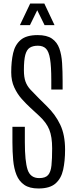

<svg xmlns="http://www.w3.org/2000/svg" viewBox="-20 -1072 428 1102"><path d="M200.7 9.8Q149.4 9.8 119.4 -11Q89.4 -31.7 74.7 -68.1Q60.1 -104.5 55.7 -152.6Q51.3 -200.7 51.3 -255.4V-344.2H122.6V-256.8Q122.6 -146.5 138.4 -98.1Q154.3 -49.8 205.1 -49.8Q240.7 -49.8 256.1 -67.4Q271.5 -85 275.4 -122.6Q279.3 -160.2 279.3 -220.7Q279.3 -287.1 262.9 -327.9Q246.6 -368.7 204.6 -407.2L153.8 -454.1Q130.4 -475.6 105 -503.9Q79.6 -532.2 62 -570.1Q44.4 -607.9 44.4 -657.2Q44.4 -719.2 55.4 -767.3Q66.4 -815.4 98.9 -843Q131.3 -870.6 196.3 -870.6Q249 -870.6 278.3 -850.3Q307.6 -830.1 320.6 -793.9Q333.5 -757.8 336.4 -710Q339.4 -662.1 339.4 -606.4V-558.1H274.4V-611.8Q274.4 -690.9 267.3 -733.6Q260.3 -776.4 243.7 -793Q227.1 -809.6 197.3 -809.6Q168.9 -809.6 151.1 -798.3Q133.3 -787.1 125.2 -757.1Q117.2 -727.1 117.2 -669.4Q117.2 -628.4 126.5 -603.3Q135.7 -578.1 154.8 -557.6Q173.8 -537.1 202.1 -508.8L249.5 -461.9Q298.3 -414.1 325.9 -356Q353.5 -297.9 353.5 -212.9Q353.5 -147.5 342.3 -97.2Q331.1 -46.9 298.3 -18.6Q265.6 9.8 200.7 9.8ZM94.2 -927.7 153.3 -1051.8H234.4L293 -927.7H235.8L193.8 -1013.2L151.9 -927.7Z"/></svg>

Font: Antonio Thin
Style: Regular
Weight: 250
Designer: Vernon Adams
Foundry: Vernon Adams
Version: Version 1.002